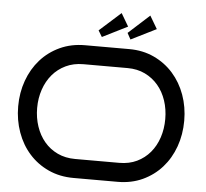

<svg xmlns="http://www.w3.org/2000/svg" viewBox="-58 -947 1081 1009"><g transform="rotate(5 482.0 -442.5)"><path d="M919.9 -350.1Q919.9 -277.3 897 -213.4Q874 -149.4 831.8 -102.1Q789.6 -54.7 730.5 -27.3Q671.4 0 599.1 0H366.2Q293.5 0 233.9 -27.3Q174.3 -54.7 132.1 -102.1Q89.8 -149.4 66.9 -213.4Q43.9 -277.3 43.9 -350.1Q43.9 -422.4 66.9 -486.1Q89.8 -549.8 132.1 -597.4Q174.3 -645 233.9 -672.6Q293.5 -700.2 366.2 -700.2H599.1Q671.4 -700.2 730.5 -672.6Q789.6 -645 831.8 -597.4Q874 -549.8 897 -486.1Q919.9 -422.4 919.9 -350.1ZM819.8 -350.1Q819.8 -401.9 804.7 -447.3Q789.6 -492.7 761 -526.6Q732.4 -560.5 691.7 -580.3Q650.9 -600.1 599.1 -600.1H366.2Q314.5 -600.1 273.2 -580.3Q231.9 -560.5 203.4 -526.6Q174.8 -492.7 159.4 -447.3Q144 -401.9 144 -350.1Q144 -298.3 159.4 -252.7Q174.8 -207 203.4 -173.1Q231.9 -139.2 273.2 -119.6Q314.5 -100.1 366.2 -100.1H599.1Q650.9 -100.1 691.7 -119.6Q732.4 -139.2 761 -173.1Q789.6 -207 804.7 -252.7Q819.8 -298.3 819.8 -350.1ZM583 -817.4 450.2 -751 430.2 -784.2 543 -885.3ZM734.4 -817.4 601.1 -751 583 -784.2 694.3 -885.3Z"/></g></svg>

Font: Bruno Ace SC
Style: Regular
Weight: 400
Designer: Astigmatic (AOETI)
Foundry: Astigmatic (AOETI)
Version: Version 1.000